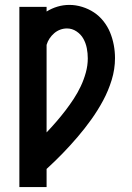

<svg xmlns="http://www.w3.org/2000/svg" viewBox="-20 -763 540 783"><path d="M59 0V-735H170V-716Q191 -729 214.5 -736Q238 -743 263 -743Q289 -743 315 -735Q341 -727 363 -712.5Q385 -698 402 -676.5Q419 -655 429 -630.5Q439 -606 444 -579.5Q449 -553 449 -526Q449 -481 435.5 -437Q422 -393 400.5 -353Q379 -313 352.5 -276Q326 -239 296.5 -204.5Q267 -170 235.5 -137.5Q204 -105 170 -74V0ZM170 -223Q190 -244 209.5 -266.5Q229 -289 247 -312.5Q265 -336 281 -360.5Q297 -385 309.5 -411.5Q322 -438 330 -467Q338 -496 338 -525Q338 -546 334 -566.5Q330 -587 320 -605Q310 -623 292 -635Q274 -647 253 -647Q239 -647 225.5 -642Q212 -637 201 -627.5Q190 -618 182 -606Q174 -594 170 -580Z"/></svg>

Font: Zed Mono
Style: Bold
Weight: 700
Monospace: yes
Designer: Belleve Invis
Foundry: Belleve Invis
Version: Version 1.0.0; ttfautohint (v1.8.4)